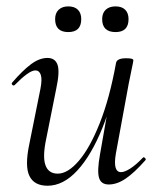

<svg xmlns="http://www.w3.org/2000/svg" viewBox="-20 -580 505 613"><path d="M131.8 13Q89 13 73.9 -18.3Q58.8 -49.6 73.4 -119L109.2 -297Q115 -327.6 110.1 -341.4Q105.2 -355.2 93 -355.2Q82.2 -355.2 65.2 -342.8Q48.2 -330.4 27.4 -309Q23.4 -305 19.4 -309Q15.4 -313 19.4 -317Q52.2 -355 79 -375Q105.8 -395 131.6 -395Q156 -395 163.7 -373.2Q171.4 -351.4 159.6 -297L127.8 -138Q115.4 -80.4 125 -53Q134.6 -25.6 164.4 -25.6Q196.6 -25.6 231.9 -66.8Q267.2 -108 298.6 -187.1Q330 -266.2 350.4 -378.8L362.8 -377.8Q343 -261.4 307.6 -173.2Q272.2 -85 227.2 -36Q182.2 13 131.8 13ZM327.2 9Q302.4 9 296.1 -12.7Q289.8 -34.4 299.2 -86.6L350.4 -378.8Q353 -394 382.4 -394Q396.8 -394 401.3 -392.2Q405.8 -390.4 405.8 -387.6Q405.8 -384.4 400.8 -361.2Q395.8 -338 390.8 -312L349.8 -89Q340 -30.4 366.4 -30.4Q378 -30.4 396.1 -42Q414.2 -53.6 435.6 -76Q438.6 -80 443 -75.5Q447.4 -71 443.6 -67.8Q409.2 -28.8 381.5 -9.9Q353.8 9 327.2 9ZM349 -477.6Q306.2 -477.6 306.2 -519Q306.2 -538.2 317.5 -548.9Q328.8 -559.6 348.9 -559.6Q369 -559.6 379.7 -548.9Q390.4 -538.2 390.4 -519Q390.4 -477.6 349 -477.6ZM198 -477.6Q156 -477.6 156 -519Q156 -538.2 167.3 -548.9Q178.6 -559.6 198 -559.6Q218 -559.6 228.7 -548.9Q239.4 -538.2 239.4 -519Q239.4 -477.6 198 -477.6Z"/></svg>

Font: Cormorant Light
Style: Italic
Weight: 300
Italic angle: -10°
Designer: Christian Thalmann (Catharsis Fonts)
Foundry: Catharsis Fonts
Version: Version 4.000